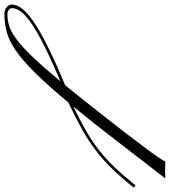

<svg xmlns="http://www.w3.org/2000/svg" viewBox="-533 -400 755 853"><g transform="rotate(90 -155.5 26.5)"><path d="M-518.6 384.3Q-540 384.3 -551 373.5Q-562 362.8 -562 351.6Q-562 331.5 -545.4 308.3Q-528.8 285.2 -488.5 256.8Q-448.2 228.5 -378.7 193.6Q-309.1 158.7 -203.6 114.7Q-180.7 87.4 -155.5 55.4Q-130.4 23.4 -102.1 -12.2Q-85 -33.7 -56.2 -70.3Q-27.3 -106.9 5.1 -149.2Q37.6 -191.4 66.9 -230.5Q96.2 -269.5 115.2 -296.9Q134.3 -324.2 134.8 -330.6Q140.1 -330.1 158.9 -329.8Q177.7 -329.6 187 -329.6Q202.1 -329.6 210.9 -330.6Q177.2 -287.6 139.4 -238.5Q101.6 -189.5 46.9 -118.2Q2.9 -60.5 -35.6 -12Q-74.2 36.6 -108.4 78.1Q-47.9 48.8 -1.2 22Q45.4 -4.9 84.5 -35.4Q123.5 -65.9 161.1 -105.2Q198.7 -144.5 241.7 -198.2L251.5 -189.9Q205.1 -132.3 164.8 -91.3Q124.5 -50.3 82.5 -18.8Q40.5 12.7 -9.8 40.8Q-60.1 68.8 -126.5 100.1Q-203.1 192.4 -259.3 248.8Q-315.4 305.2 -358.4 334.5Q-401.4 363.8 -439.5 374Q-477.5 384.3 -518.6 384.3ZM-517.6 371.1Q-491.2 371.1 -465.1 362.5Q-439 354 -406.5 329.8Q-374 305.7 -329.1 258.8Q-284.2 211.9 -220.7 135.3Q-337.9 185.1 -409.4 223.4Q-481 261.7 -513.4 292.5Q-545.9 323.2 -545.9 351.6Q-545.9 356.9 -539.3 364Q-532.7 371.1 -517.6 371.1Z"/></g></svg>

Font: Pinyon Script
Style: Regular
Weight: 400
Designer: Nicole Fally, Eben Sorkin
Foundry: Sorkin Type Co.
Version: Version 1.008; ttfautohint (v1.8.4.7-5d5b)